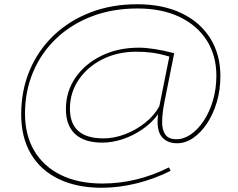

<svg xmlns="http://www.w3.org/2000/svg" viewBox="-20 -769 1121 906"><path d="M460 117Q342 117 256.5 75.5Q171 34 125.5 -43.5Q80 -121 80 -229Q80 -342 120 -437Q160 -532 233.5 -602Q307 -672 407 -710.5Q507 -749 627 -749Q748 -749 836 -707Q924 -665 972 -588.5Q1020 -512 1020 -410Q1020 -345 1003 -287.5Q986 -230 957 -186.5Q928 -143 891.5 -118Q855 -93 816 -93Q767 -93 742 -125Q717 -157 726 -230Q696 -189 651.5 -158.5Q607 -128 558 -112Q509 -96 463 -96Q378 -96 334.5 -136.5Q291 -177 291 -254Q291 -337 336 -402.5Q381 -468 459 -506Q537 -544 635 -544Q701 -544 802 -518L755 -283Q746 -236 745 -197Q744 -158 759.5 -135Q775 -112 812 -112Q848 -112 881.5 -135.5Q915 -159 942 -200Q969 -241 985 -295.5Q1001 -350 1001 -412Q1001 -506 956.5 -577Q912 -648 828.5 -688.5Q745 -729 629 -729Q510 -729 412.5 -691.5Q315 -654 244.5 -586.5Q174 -519 136 -428.5Q98 -338 98 -233Q98 -131 142 -57Q186 17 268 57Q350 97 463 97Q625 97 777 21L785 37Q710 75 625.5 96Q541 117 460 117ZM468 -116Q519 -116 571 -136Q623 -156 666 -190.5Q709 -225 732 -268L779 -502Q736 -515 700.5 -520Q665 -525 623 -525Q535 -525 464 -489.5Q393 -454 351.5 -393Q310 -332 310 -256Q310 -116 468 -116Z"/></svg>

Font: Georama ExtraExtended Thin
Style: Italic
Weight: 100
Width: 8
Italic angle: -9°
Designer: Jean-Baptiste Levee
Foundry: Production Type
Version: Version 1.000